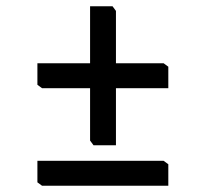

<svg xmlns="http://www.w3.org/2000/svg" viewBox="-20 -666 675 616"><path d="M352 -383V-200H280L269 -215V-383H115L100 -394V-463H269V-646H341L352 -631V-463H505L520 -452V-383ZM115 -70 100 -81V-150H505L520 -139V-70Z"/></svg>

Font: TMT Limkin
Style: Regular
Weight: 400
Designer: Gabriel Drozdov
Version: Version 1.000;Glyphs 3.1.2 (3151)